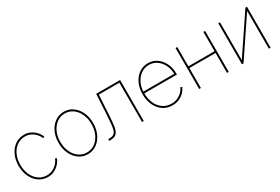

<svg xmlns="http://www.w3.org/2000/svg" viewBox="54 -1353 3171 2174"><g transform="rotate(-30 1639.5 -266.0)"><path d="M279.8 7.8Q214.4 7.8 163.1 -28.1Q111.8 -64 82.5 -126.2Q53.2 -188.5 53.2 -268.1Q53.2 -347.2 82.5 -409.4Q111.8 -471.7 163.1 -507.6Q214.4 -543.5 279.8 -543.5Q323.2 -543.5 356.9 -528.6Q390.6 -513.7 414.6 -491.5Q438.5 -469.2 452.6 -446.5Q466.8 -423.8 470.7 -408.7L450.2 -400.9Q446.3 -415 433.6 -435.3Q420.9 -455.6 399.4 -475.1Q377.9 -494.6 348.1 -507.8Q318.4 -521 279.8 -521Q221.2 -521 175 -488.5Q128.9 -456.1 102.3 -398.9Q75.7 -341.8 75.7 -268.1Q75.7 -193.8 102.3 -136.7Q128.9 -79.6 175 -47.1Q221.2 -14.6 279.8 -14.6Q318.4 -14.6 348.6 -27.8Q378.9 -41 400.6 -60.8Q422.4 -80.6 435.1 -100.8Q447.8 -121.1 451.7 -134.8L472.2 -127.4Q468.3 -112.3 454.1 -89.6Q439.9 -66.9 415.5 -44.7Q391.1 -22.5 357.2 -7.3Q323.2 7.8 279.8 7.8Z M801.8 10.3Q736.3 10.3 685.1 -26.1Q633.8 -62.5 604.5 -125Q575.2 -187.5 575.2 -267.1Q575.2 -346.2 604.5 -408.7Q633.8 -471.2 685.1 -507.3Q736.3 -543.5 801.8 -543.5Q866.2 -543.5 917.2 -507.3Q968.3 -471.2 997.8 -408.7Q1027.3 -346.2 1027.3 -267.1Q1027.3 -187.5 998 -125Q968.8 -62.5 917.7 -26.1Q866.7 10.3 801.8 10.3ZM801.8 -12.2Q860.4 -12.2 906.2 -45.2Q952.1 -78.1 978.5 -136Q1004.9 -193.8 1004.9 -267.1Q1004.9 -339.8 978.3 -397.5Q951.7 -455.1 905.8 -488Q859.9 -521 801.8 -521Q743.2 -521 697 -487.8Q650.9 -454.6 624.3 -397.2Q597.7 -339.8 597.7 -267.1Q597.7 -193.8 624.3 -136Q650.9 -78.1 697 -45.2Q743.2 -12.2 801.8 -12.2Z M1083.5 0V-22.5H1095.2Q1131.3 -22.5 1151.9 -34.2Q1172.4 -45.9 1182.6 -73.2Q1192.9 -100.6 1197.5 -147Q1202.1 -193.4 1206.5 -262.7L1222.2 -535.6H1534.7V0H1512.2V-513.2H1243.2L1229 -261.7Q1223.6 -170.4 1215.3 -112.5Q1207 -54.7 1180.7 -27.3Q1154.3 0 1095.2 0Z M1907.2 10.3Q1837.9 10.3 1785.2 -26.1Q1732.4 -62.5 1703.1 -125.2Q1673.8 -188 1673.8 -267.1Q1673.8 -346.2 1703.1 -408.7Q1732.4 -471.2 1783.7 -507.3Q1835 -543.5 1900.4 -543.5Q1948.7 -543.5 1989.3 -523.7Q2029.8 -503.9 2059.8 -468Q2089.8 -432.1 2106.4 -384.3Q2123 -336.4 2123 -279.8V-267.6H1685.5V-290H2109.9L2100.6 -282.2Q2100.6 -349.6 2074.5 -403.8Q2048.3 -458 2003.2 -489.5Q1958 -521 1900.4 -521Q1842.8 -521 1796.6 -488.5Q1750.5 -456.1 1723.4 -399.7Q1696.3 -343.3 1696.3 -271V-269Q1696.3 -197.3 1721.7 -139.2Q1747.1 -81.1 1794.4 -46.6Q1841.8 -12.2 1907.2 -12.2Q1956.1 -12.2 1991.7 -29.8Q2027.3 -47.4 2051 -73.5Q2074.7 -99.6 2085 -124.5L2105 -115.7Q2092.8 -85.9 2066.2 -56.9Q2039.6 -27.8 1999.5 -8.8Q1959.5 10.3 1907.2 10.3Z M2634.3 -283.2V-260.7H2273.9V-283.2ZM2281.7 -535.6V0H2259.3V-535.6ZM2646 -535.6V0H2623.5V-535.6Z M3193.4 0H3170.9V-490.2H3168.9L2838.9 0H2818.4V-535.6H2840.8V-44.9H2842.8L3173.3 -535.6H3193.4Z"/></g></svg>

Font: Inter 20pt Thin
Style: Regular
Weight: 250
Version: Version 4.001;git-66647c0bb